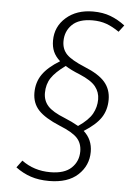

<svg xmlns="http://www.w3.org/2000/svg" viewBox="-53 -716 598 824"><g transform="rotate(5 246.0 -303.5)"><path d="M199 -536Q199 -502 220 -480Q241 -458 299 -434Q361 -409 387.5 -378Q414 -347 414 -303Q414 -258 392 -225Q370 -192 319 -160Q357 -126 357 -73Q357 -14 313.5 26.5Q270 67 189 67Q145 67 110.5 55.5Q76 44 45 21L68 -10Q121 29 191 29Q252 29 282 0.5Q312 -28 312 -71Q312 -106 291 -128.5Q270 -151 215 -173Q150 -200 122 -230Q94 -260 94 -305Q94 -350 117.5 -384Q141 -418 192 -449Q172 -467 163 -487.5Q154 -508 154 -535Q154 -595 199 -634.5Q244 -674 315 -674Q357 -674 390 -661.5Q423 -649 453 -626L431 -597Q402 -617 375.5 -626.5Q349 -636 316 -636Q257 -636 228 -607.5Q199 -579 199 -536ZM281 -400Q241 -416 218 -431Q175 -400 157 -372.5Q139 -345 139 -308Q139 -275 159.5 -252Q180 -229 233 -208Q265 -195 293 -179Q337 -209 353 -238Q369 -267 369 -300Q369 -331 350 -355Q331 -379 281 -400Z"/></g></svg>

Font: Fira Sans Condensed ExtraLight
Style: Italic
Weight: 275
Width: 3
Italic angle: -8°
Designer: Carrois Corporate & Edenspiekermann AG
Foundry: Carrois Corporate GbR & Edenspiekermann AG
Version: Version 4.203